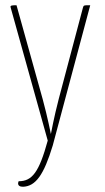

<svg xmlns="http://www.w3.org/2000/svg" viewBox="-20 -520 402 732"><path d="M324 -500C298 -500 299 -500 296 -490L204 -143C186 -74 174 -9 174 -9C174 -9 161 -75 143 -141L43 -500C25 -500 20 -499 20 -494C20 -493 21 -491 21 -490L162 16C129 136 103 171 51 171C50 174 49 177 49 179C49 188 56 192 68 192C116 190 147 147 181 35Z"/></svg>

Font: Yanone Kaffeesatz Extra Light
Style: Regular
Weight: 200
Designer: Yanone (Cyrillic: Daniel Pouzeot & Huerta Tipografica)
Foundry: Yanone
Version: Version 1.100;PS 001.100;hotconv 1.0.70;makeotf.lib2.5.58329